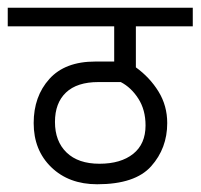

<svg xmlns="http://www.w3.org/2000/svg" viewBox="-44 -476 518 496"><path d="M307 -302Q343 -276 365.5 -239.5Q388 -203 388 -158Q388 -93 346.5 -46.5Q305 0 207 0Q134 0 88.5 -44Q43 -88 43 -158Q43 -227 83.5 -272Q124 -317 202 -317H251V-408H-24V-456H454V-408H307ZM332 -152Q332 -192 313.5 -221Q295 -250 268 -264H210Q155 -264 126.5 -237Q98 -210 98 -161Q98 -111 128 -82Q158 -53 213 -53Q268 -53 300 -78.5Q332 -104 332 -152Z"/></svg>

Font: Cambay Devanagari
Style: Regular
Weight: 400
Designer: Pooja Saxena
Foundry: Pooja Saxena
Version: Version 1.180;PS 001.180;hotconv 1.0.70;makeotf.lib2.5.58329